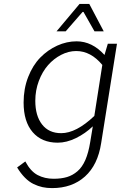

<svg xmlns="http://www.w3.org/2000/svg" viewBox="-20 -734 640 985"><path d="M403.8 -672.9 316.9 -573.2H270L388.2 -713.9H438L512.2 -573.2H464.8L408.2 -672.9ZM533.2 -509.8H580.1L499 0Q481.9 112.3 415.8 171.6Q349.6 231 247.1 231Q220.7 231 198 226.1Q175.3 221.2 152.1 210Q128.9 198.7 107.7 177.2Q86.4 155.8 67.9 125L109.9 94.2Q136.7 145 173.1 164.1Q209.5 183.1 254.9 183.1Q294.4 183.1 323.7 174.3Q353 165.5 377.4 144.5Q401.9 123.5 418 86.4Q434.1 49.3 442.9 -5.9L456.1 -85.9Q418 -49.3 369.9 -25.6Q321.8 -2 275.9 -2Q194.3 -2 147.7 -55.9Q101.1 -109.9 101.1 -208Q101.1 -278.8 124.5 -338.9Q147.9 -398.9 186.5 -438.5Q225.1 -478 273.7 -500Q322.3 -522 373 -522Q452.6 -522 516.1 -452.1ZM463.9 -139.2 504.9 -400.9Q445.8 -472.2 371.1 -472.2Q331.5 -472.2 293.7 -452.6Q255.9 -433.1 226.6 -399.9Q197.3 -366.7 179.2 -318.6Q161.1 -270.5 161.1 -216.8Q161.1 -140.1 195.8 -95.5Q230.5 -50.8 293.9 -50.8Q371.1 -50.8 463.9 -139.2Z"/></svg>

Font: Office Code Pro D Light Italic
Style: Regular
Weight: 300
Italic angle: -9°
Designer: Nathan Rutzky & Paul D. Hunt
Foundry: Adobe Systems Incorporated
Version: Version 1.004;PS 001.004;hotconv 1.0.70;makeotf.lib2.5.58329